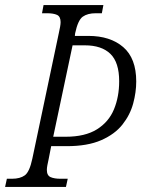

<svg xmlns="http://www.w3.org/2000/svg" viewBox="-40 -734 565 754"><path d="M-20 0 -13 -32H7Q39 -32 57.5 -45.5Q76 -59 87 -111L191 -604Q194 -617 196 -628.5Q198 -640 198 -647Q198 -669 184 -675.5Q170 -682 144 -682H125L131 -714H366L360 -682H336Q304 -682 285 -668.5Q266 -655 255 -603L254 -593H307Q393 -593 444 -549Q495 -505 495 -414Q495 -372 483 -327.5Q471 -283 441 -245Q411 -207 357.5 -183.5Q304 -160 222 -160H161L151 -109Q148 -96 146 -85Q144 -74 144 -67Q144 -45 158.5 -38.5Q173 -32 198 -32H226L219 0ZM218 -197Q294 -197 340.5 -226Q387 -255 407.5 -304.5Q428 -354 428 -415Q428 -489 393.5 -522.5Q359 -556 293 -556H245L169 -197Z"/></svg>

Font: Noto Serif Condensed Light
Style: Italic
Weight: 300
Width: 3
Italic angle: -12°
Designer: Monotype Design Team
Foundry: Monotype Imaging Inc.
Version: Version 2.014; ttfautohint (v1.8.4.7-5d5b)